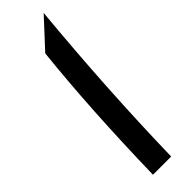

<svg xmlns="http://www.w3.org/2000/svg" viewBox="-261 -757 757 757"><g transform="rotate(-45 117.5 -378.0)"><path d="M57.1 0Q65.4 -359.4 95.2 -638.7L203.6 -755.9Q167 -366.7 158.7 0Z"/></g></svg>

Font: Panteley
Style: Regular
Weight: 500
Designer: Kalashnikov Yuriy
Foundry: Øêîëà ïàâà èìåíè ñâÿòîãî àâíîàïîñòîëüíîãî Âëàäèìèà
Version: Version 1.80 April 12, 2018